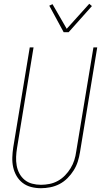

<svg xmlns="http://www.w3.org/2000/svg" viewBox="-20 -985 540 1013"><path d="M196 8Q169 8 144 1.5Q119 -5 99.5 -20Q80 -35 67.5 -56.5Q55 -78 49.5 -103Q44 -128 45 -155Q46 -182 50 -208L137 -735H157L70 -205Q66 -181 65 -157.5Q64 -134 68 -111.5Q72 -89 82.5 -69.5Q93 -50 110 -36Q127 -22 149.5 -16Q172 -10 196 -10Q218 -10 241 -14.5Q264 -19 285 -30.5Q306 -42 323 -59.5Q340 -77 352.5 -97.5Q365 -118 372 -140Q379 -162 382 -185L473 -735H493L402 -182Q398 -157 390.5 -133Q383 -109 369 -86.5Q355 -64 336 -45Q317 -26 294 -14Q271 -2 245.5 3Q220 8 196 8ZM316 -815 240 -955 257 -963 332 -833 451 -965 465 -953 342 -815Z"/></svg>

Font: Iosevka Term Curly Thin
Style: Italic
Weight: 100
Italic angle: -9°
Designer: Belleve Invis
Foundry: Belleve Invis
Version: Version 32.3.0